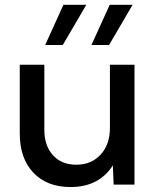

<svg xmlns="http://www.w3.org/2000/svg" viewBox="-20 -752 638 782"><path d="M527.8 0H442.9L439.5 -78.6Q412.6 -35.6 369.4 -12.9Q326.2 9.8 267.1 9.8Q171.4 9.8 116 -48.6Q60.5 -106.9 60.5 -208.5V-488.3H160.6V-223.1Q160.6 -158.2 195.8 -119.6Q231 -81.1 290.5 -81.1Q352.1 -81.1 389.9 -122.3Q427.7 -163.6 427.7 -231V-488.3H527.8ZM235.8 -568.8H164.1L238.3 -732.4H331.5ZM424.3 -568.8H352.5L426.8 -732.4H520Z"/></svg>

Font: Kumbh Sans Medium
Style: Regular
Weight: 500
Version: Version 1.005